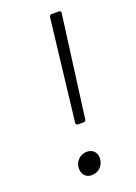

<svg xmlns="http://www.w3.org/2000/svg" viewBox="-136 -756 574 809"><g transform="rotate(-20 151.5 -352.0)"><path d="M140 -235 193 -690Q195 -700 204 -700H236Q241 -700 243.5 -697Q246 -694 245 -690L185 -235Q184 -225 174 -225H149Q140 -225 140 -235ZM89 -48Q89 -72 105 -88Q121 -104 144 -104Q163 -104 175 -92.5Q187 -81 187 -62Q187 -37 171 -20.5Q155 -4 131 -4Q112 -4 100.5 -16Q89 -28 89 -48Z"/></g></svg>

Font: Barlow Light
Style: Italic
Weight: 300
Italic angle: -7°
Designer: Jeremy Tribby
Foundry: Tribby Type
Version: Version 1.408